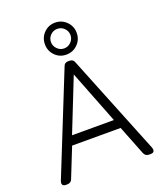

<svg xmlns="http://www.w3.org/2000/svg" viewBox="-168 -1056 989 1164"><g transform="rotate(-20 326.5 -473.5)"><path d="M54 0Q38 0 32.5 -9Q27 -18 33 -34L291 -677Q298 -700 324 -700H329Q355 -700 362 -677L621 -34Q632 0 600 0H590Q566 0 557 -23L483 -211H170L95 -23Q87 0 62 0ZM191 -270H461L327 -613ZM327 -741Q284 -741 254.5 -771Q225 -801 225 -844Q225 -887 254.5 -917Q284 -947 327 -947Q370 -947 400 -917Q430 -887 430 -844Q430 -801 400 -771Q370 -741 327 -741ZM327 -781Q353 -781 371.5 -800Q390 -819 390 -844Q390 -870 371.5 -888.5Q353 -907 327 -907Q301 -907 282.5 -888.5Q264 -870 264 -844Q264 -819 282.5 -800Q301 -781 327 -781Z"/></g></svg>

Font: Shin Retro Maru Gothic Regular
Style: Regular
Weight: 400
Designer: Iose
Foundry: Typographish
Version: Version 1.002